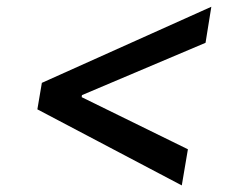

<svg xmlns="http://www.w3.org/2000/svg" viewBox="-20 -575 706 577"><path d="M92.3 -246.4 105.8 -326 615.1 -554.7 597.7 -446.4 226.2 -289.1 225.5 -283 544.7 -126.4 526.3 -17.8Z"/></svg>

Font: Karasuma Gothic
Style: Medium Italic
Weight: 500
Italic angle: 9.39998°
Designer: Rasmus Andersson / Ryoko Nishizuka
Foundry: Genbu
Version: Version 1.00